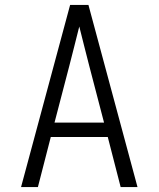

<svg xmlns="http://www.w3.org/2000/svg" viewBox="-20 -755 640 775"><path d="M65 0 263 -735H337L535 0H467L415 -202H185L133 0ZM400 -260 340 -490Q330 -529 320 -568.5Q310 -608 300 -648Q290 -608 280 -568.5Q270 -529 260 -490L200 -260Z"/></svg>

Font: Iosevka Aile Custom Light
Style: Regular
Weight: 300
Designer: Belleve Invis
Foundry: Belleve Invis
Version: Version 17.0.2; ttfautohint (v1.8.3)